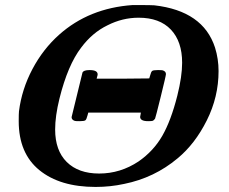

<svg xmlns="http://www.w3.org/2000/svg" viewBox="-20 -722 907 759"><path d="M358 17Q217 17 135.5 -49.5Q54 -116 54 -243Q54 -273 55 -282Q66 -369 108 -448.5Q150 -528 214 -585Q332 -690 504 -702H527Q578 -702 590 -701Q783 -679 830 -534Q844 -489 844 -441Q844 -339 797.5 -246Q751 -153 682 -96Q590 -19 471 5Q416 17 358 17ZM700 -474Q700 -558 655.5 -605Q611 -652 528 -652Q464 -652 405 -622Q345 -593 301 -534Q248 -465 215 -332Q198 -263 198 -210Q198 -127 244 -81.5Q290 -36 372 -36Q456 -36 528 -84Q587 -125 621.5 -185Q656 -245 681 -344Q700 -420 700 -474ZM534 -260Q534 -262 537 -277H329L326 -266Q322 -250 317.5 -246.5Q313 -243 295 -243Q279 -243 276 -244Q263 -248 263 -259L306 -435Q310 -445 334 -445Q366 -445 366 -428Q366 -425 364 -418.5Q362 -412 362 -411H466L570 -412L573 -422Q577 -438 581.5 -441.5Q586 -445 604 -445Q620 -445 623 -444Q636 -440 636 -429Q636 -423 615.5 -340Q595 -257 593 -253Q588 -246 584 -244.5Q580 -243 566 -243Q534 -243 534 -260Z"/></svg>

Font: KaTeX_Math
Style: Bold Italic
Weight: 700
Version: Version 3699957226